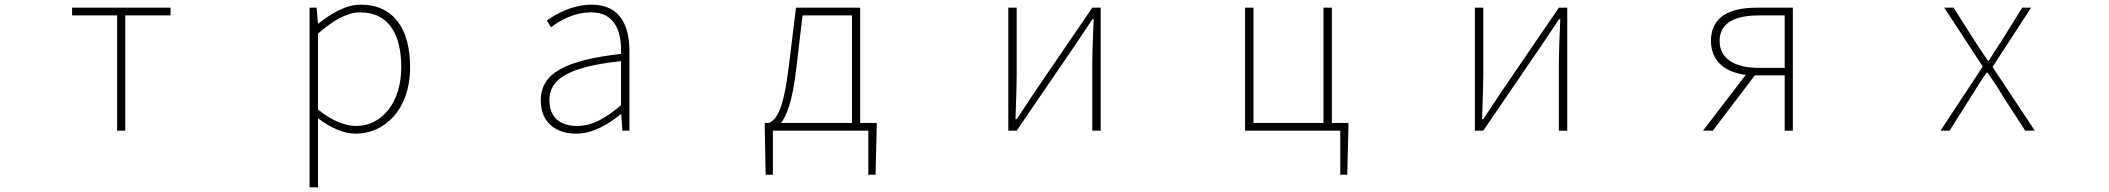

<svg xmlns="http://www.w3.org/2000/svg" viewBox="-20 -560 9040 823"><path d="M482 0H517V-494H711V-527H289V-494H482Z M1307 243H1343V46V-53C1399 -11 1454 13 1504 13C1630 13 1738 -92 1738 -271C1738 -434 1669 -540 1526 -540C1460 -540 1397 -500 1345 -459H1343L1337 -527H1307ZM1507 -20C1465 -20 1405 -39 1343 -91V-416C1410 -474 1469 -507 1523 -507C1652 -507 1700 -405 1700 -271C1700 -124 1619 -20 1507 -20Z M2450 13C2520 13 2586 -26 2640 -70H2643L2648 0H2678V-341C2678 -448 2640 -540 2516 -540C2430 -540 2357 -496 2324 -472L2342 -443C2376 -470 2439 -507 2514 -507C2623 -507 2645 -414 2642 -329C2405 -302 2298 -247 2298 -130C2298 -30 2368 13 2450 13ZM2453 -20C2389 -20 2335 -50 2335 -131C2335 -220 2413 -273 2642 -298V-109C2573 -50 2516 -20 2453 -20Z M3293 0H3702V189H3733L3738 -13V-33H3667V-527H3392L3361 -274C3338 -88 3310 -50 3277 -33H3258V-13L3262 189H3293ZM3328 -33C3350 -61 3377 -121 3394 -272L3420 -494H3632V-33Z M4302 0H4338L4586 -363C4608 -396 4641 -445 4663 -478H4668C4665 -407 4662 -336 4662 -277V0H4698V-527H4662L4414 -164C4392 -131 4360 -82 4338 -49H4333C4335 -120 4338 -191 4338 -249V-527H4302Z M5725 189H5755L5760 -13V-33H5689V-527H5653V-33H5353V-527H5317V0H5725Z M6302 0H6338L6586 -363C6608 -396 6641 -445 6663 -478H6668C6665 -407 6662 -336 6662 -277V0H6698V-527H6662L6414 -164C6392 -131 6360 -82 6338 -49H6333C6335 -120 6338 -191 6338 -249V-527H6302Z M7521 -269C7417 -269 7351 -307 7351 -385C7351 -462 7417 -494 7521 -494H7630V-269ZM7280 0H7322L7502 -237H7630V0H7665V-527H7509C7395 -527 7314 -489 7314 -385C7314 -295 7378 -250 7463 -239Z M8298 0H8337L8432 -151C8453 -184 8473 -217 8495 -248H8500C8522 -217 8544 -184 8563 -151L8661 0H8702L8521 -273L8686 -527H8648L8561 -387C8541 -358 8524 -330 8505 -300H8501C8481 -330 8461 -358 8443 -387L8354 -527H8314L8479 -275Z"/></svg>

Font: Harano Aji Gothic TW ExtraLight
Style: Regular
Weight: 250
Foundry: Masamichi Hosoda
Version: HaranoAjiGothicTW-ExtraLight version 20230610;ttx 4.39.4